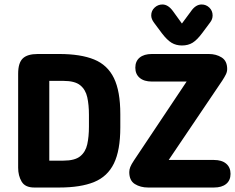

<svg xmlns="http://www.w3.org/2000/svg" viewBox="-20 -837 1049 857"><path d="M61 -88Q61 -53 76.5 -26.5Q92 0 133 0H244Q340 0 400 -24.5Q460 -49 488.5 -107.5Q517 -166 517 -268V-328Q517 -430 488.5 -488.5Q460 -547 400 -571.5Q340 -596 244 -596H149Q102 -596 81.5 -576Q61 -556 61 -508ZM200 -120V-476H263Q314 -476 338 -456.5Q362 -437 369.5 -403Q377 -369 377 -324V-272Q377 -227 369.5 -193Q362 -159 338 -139.5Q314 -120 263 -120ZM813 -473 578 -121Q566 -103 561.5 -91.5Q557 -80 557 -69Q557 -31 582 -15.5Q607 0 641 0H935Q970 0 989.5 -16Q1009 -32 1009 -61Q1009 -90 989.5 -106.5Q970 -123 935 -123H733L972 -477Q983 -494 988.5 -505.5Q994 -517 994 -529Q994 -565 969.5 -580.5Q945 -596 912 -596H658Q623 -596 603.5 -580Q584 -564 584 -535Q584 -506 603.5 -489.5Q623 -473 658 -473ZM792 -732 753 -786Q731 -817 705 -817Q685 -817 670 -803Q655 -789 655 -768Q655 -752 668 -735L703 -688Q726 -658 746 -646Q766 -634 792 -634Q820 -634 840 -646.5Q860 -659 883 -690L918 -737Q929 -751 929 -768Q929 -789 914.5 -803Q900 -817 880 -817Q853 -817 832 -786Z"/></svg>

Font: Beiruti ExtraBold
Style: Regular
Weight: 800
Designer: Arlette Boutros
Foundry: Boutros
Version: Version 1.41